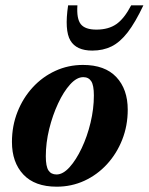

<svg xmlns="http://www.w3.org/2000/svg" viewBox="-20 -690 560 723"><path d="M292.5 -445.5Q375 -445.5 418 -399.8Q461 -354 461 -277Q461 -216.5 440.2 -164Q419.5 -111.5 382.8 -71.5Q346 -31.5 297.5 -9.2Q249 13 193.5 13Q111 13 68 -32.8Q25 -78.5 25 -155.5Q25 -216 45.8 -268.5Q66.5 -321 103.2 -361Q140 -401 188.5 -423.2Q237 -445.5 292.5 -445.5ZM193 -33Q217 -33 241.8 -60.2Q266.5 -87.5 287.5 -131.8Q308.5 -176 321 -228.2Q333.5 -280.5 333.5 -330.5Q333.5 -369 323.5 -384.2Q313.5 -399.5 293.5 -399.5Q269 -399.5 244.2 -372.2Q219.5 -345 198.8 -300.5Q178 -256 165.2 -204Q152.5 -152 152.5 -101.5Q152.5 -63.5 162.5 -48.2Q172.5 -33 193 -33ZM343 -578.5Q388.5 -578.5 418.2 -599.2Q448 -620 474 -670H520Q489.5 -605.5 460.8 -568.2Q432 -531 400 -515.2Q368 -499.5 327.5 -499.5Q267.5 -499.5 245 -537.5Q222.5 -575.5 236.5 -670H271.5Q268 -619.5 284.2 -599Q300.5 -578.5 343 -578.5Z"/></svg>

Font: Newsreader 16pt
Style: Bold Italic
Weight: 700
Italic angle: -17°
Designer: Hugues Gentile
Foundry: Production Type
Version: Version 1.003; ttfautohint (v1.8.3)